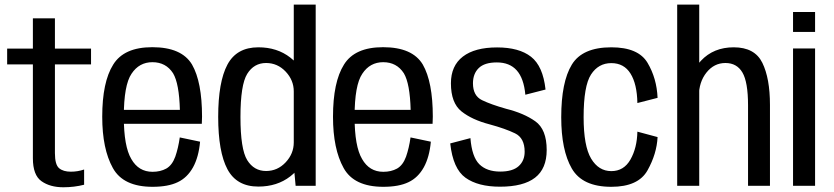

<svg xmlns="http://www.w3.org/2000/svg" viewBox="-20 -805 3616 832"><path d="M254.5 6.5Q301.5 6.5 344.5 -4.5V-70.5Q317 -61 287 -61Q254 -61 236 -76.2Q218 -91.5 218 -141.5V-526H374.5V-594.5H218V-725.5H122.5V-594.5H11V-526H122.5V-119.5Q122.5 -46 159.8 -19.8Q197 6.5 254.5 6.5Z M641 4.5V-60.5Q580.5 -60.5 549 -116Q516.5 -170.5 516.5 -299Q516.5 -436.5 550 -485.5Q583 -535.5 640.5 -535.5Q699 -535.5 730 -487.5Q756.5 -443 759.5 -329H506.5V-268.5H854.5Q855.5 -283 855.5 -299.5Q855.5 -450 812 -525.5Q767 -600.5 640 -600.5Q517 -600.5 470.5 -525Q423 -449.5 423 -299Q423 -159.5 469 -77Q514 4.5 641 4.5ZM641 -60.5V4.5Q708.5 4.5 750 -15.5Q791.5 -35 816.5 -80Q841 -124.5 847 -191L759 -209.5Q752.5 -163.5 739.5 -126Q726 -89 700.5 -74.5Q675 -60.5 641 -60.5Z M1261 0H1348V-785H1253V-87ZM1099.5 3.5Q1181 3.5 1238 -40.8Q1295 -85 1295 -138.5L1253 -188Q1253 -139 1217.8 -101.5Q1182.5 -64 1133 -64Q1080.5 -64 1051.2 -111.2Q1022 -158.5 1022 -298Q1022 -437.5 1051.2 -484.8Q1080.5 -532 1133 -532Q1182.5 -532 1217.8 -494.8Q1253 -457.5 1253 -409L1295 -457.5Q1295 -511 1238 -555.5Q1181 -600 1099.5 -600Q1005.5 -600 965.5 -525Q925.5 -450 925.5 -298.5Q925.5 -147 965.5 -71.8Q1005.5 3.5 1099.5 3.5Z M1641 4.5V-60.5Q1580.5 -60.5 1549 -116Q1516.5 -170.5 1516.5 -299Q1516.5 -436.5 1550 -485.5Q1583 -535.5 1640.5 -535.5Q1699 -535.5 1730 -487.5Q1756.5 -443 1759.5 -329H1506.5V-268.5H1854.5Q1855.5 -283 1855.5 -299.5Q1855.5 -450 1812 -525.5Q1767 -600.5 1640 -600.5Q1517 -600.5 1470.5 -525Q1423 -449.5 1423 -299Q1423 -159.5 1469 -77Q1514 4.5 1641 4.5ZM1641 -60.5V4.5Q1708.5 4.5 1750 -15.5Q1791.5 -35 1816.5 -80Q1841 -124.5 1847 -191L1759 -209.5Q1752.5 -163.5 1739.5 -126Q1726 -89 1700.5 -74.5Q1675 -60.5 1641 -60.5Z M2146.5 4Q2248 4 2298.5 -35Q2349 -74 2349 -155Q2349 -244.5 2299.5 -279.5Q2250 -314.5 2173.5 -333.5Q2108 -352 2068.8 -371Q2029.5 -390 2029.5 -444Q2029.5 -485.5 2054.5 -510Q2079.5 -534.5 2133 -534.5Q2188.5 -534.5 2219.2 -500Q2250 -465.5 2256.5 -394.5L2344 -417Q2333 -518.5 2281.2 -559Q2229.5 -599.5 2134 -599.5Q2037.5 -599.5 1985.8 -559.8Q1934 -520 1934 -444Q1934 -359 1979.5 -322.5Q2025 -286 2102 -266Q2170 -247.5 2211.8 -227.2Q2253.5 -207 2253.5 -147.5Q2253.5 -108.5 2227.5 -85Q2201.5 -61.5 2147.5 -61.5Q2089.5 -61.5 2057.2 -93.2Q2025 -125 2018.5 -206.5L1931 -183.5Q1943 -73.5 1997.2 -34.8Q2051.5 4 2146.5 4Z M2629 4.5Q2746 4.5 2786 -67Q2826 -138.5 2829.5 -211L2742 -234.5Q2740.5 -164 2712 -113.8Q2683.5 -63.5 2629 -63.5Q2574 -63.5 2541.5 -117.8Q2509 -172 2509 -297Q2509 -432.5 2541 -482Q2573 -531.5 2629 -531.5Q2684 -531.5 2712.2 -486.2Q2740.5 -441 2742 -358.5L2829.5 -381Q2826 -465.5 2786 -532.8Q2746 -600 2629 -600Q2503.5 -600 2457.8 -524.8Q2412 -449.5 2412 -297Q2412 -154 2457.8 -74.8Q2503.5 4.5 2629 4.5Z M2914.5 0H3010V-785H2914.5ZM3221.5 0H3316.5V-350.5Q3316.5 -465.5 3283.5 -532.8Q3250.5 -600 3159.5 -600Q3072 -600 3017.5 -541.8Q2963 -483.5 2963 -414L3008.5 -388Q3008.5 -449.5 3041.5 -490.8Q3074.5 -532 3123.5 -532Q3173 -532 3197.2 -490.8Q3221.5 -449.5 3221.5 -348.5Z M3416.5 0H3512V-595H3416.5ZM3416.5 -753V-666.5H3512V-753Z"/></svg>

Font: Anybody SemiCondensed
Style: Regular
Weight: 400
Width: 4
Version: Version 1.113;gftools[0.9.25]